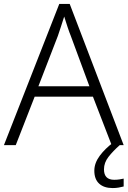

<svg xmlns="http://www.w3.org/2000/svg" viewBox="-20 -803 648 975"><path d="M547 -66 452 -312H156L60 -66H0L281 -783H334L608 -66ZM339 -622Q333 -636 323 -666Q313 -696 306 -719Q298 -692 289 -666Q280 -640 274 -621L175 -365H434ZM508 57Q508 110 560 110Q575 110 587 108Q599 106 608 104V144Q596 147 582.5 149.5Q569 152 552 152Q508 152 483.5 129.5Q459 107 459 64Q459 25 486.5 -12Q514 -49 555 -79L588 -66Q554 -36 531 -6.5Q508 23 508 57Z"/></svg>

Font: Noto Sans Malayalam UI Light
Style: Regular
Weight: 300
Designer: Jelle Bosma - Monotype Design Team
Foundry: Monotype Imaging Inc.
Version: Version 2.104; ttfautohint (v1.8.4.7-5d5b)